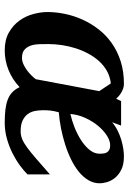

<svg xmlns="http://www.w3.org/2000/svg" viewBox="116 -656 552 825"><g transform="rotate(90 392.5 -244.0)"><path d="M338.9 -443.8Q309.6 -440.4 285.9 -427.2Q262.2 -414.1 243.4 -393.3Q224.6 -372.6 210.7 -346.4Q196.8 -320.3 187.7 -291.7Q178.7 -263.2 174.3 -233.6Q169.9 -204.1 169.9 -176.8Q169.9 -159.7 170.2 -139.6Q170.4 -119.6 175.5 -102.5Q180.7 -85.4 192.9 -73.7Q205.1 -62 229 -62Q242.7 -62 256.3 -68.1Q270 -74.2 282.2 -83.3Q294.4 -92.3 304.4 -102.5Q314.5 -112.8 320.8 -121.1L372.1 -394ZM641.1 -396Q641.1 -404.8 639.9 -413.1Q638.7 -421.4 634.8 -427.5Q630.9 -433.6 623.8 -437.3Q616.7 -440.9 605 -440.9Q585.4 -440.9 563.2 -426.8Q541 -412.6 521.2 -388.9Q501.5 -365.2 487.3 -334.2Q473.1 -303.2 470.2 -270Q497.1 -275.9 527.1 -287.6Q557.1 -299.3 582.5 -315.7Q607.9 -332 624.5 -352.3Q641.1 -372.6 641.1 -396ZM768.1 -396Q768.1 -370.1 754.9 -347.7Q741.7 -325.2 719 -306.6Q696.3 -288.1 666 -273.2Q635.7 -258.3 601.8 -247.6Q567.9 -236.8 532.2 -229.7Q496.6 -222.7 462.9 -220.2Q460 -209.5 458.3 -200.9Q456.5 -192.4 455.6 -184.3Q454.6 -176.3 454.3 -168.2Q454.1 -160.2 454.1 -150.9Q454.1 -134.8 457.3 -117.9Q460.4 -101.1 470.2 -87.4Q480 -73.7 497.8 -64.9Q515.6 -56.2 544.9 -56.2Q561.5 -56.2 577.4 -62.5Q593.3 -68.8 613.8 -83.7Q634.3 -98.6 662.1 -122.8Q689.9 -147 730 -182.1V-85.9Q715.8 -71.3 692.9 -54.2Q669.9 -37.1 640.9 -22.2Q611.8 -7.3 577.9 2.4Q543.9 12.2 507.8 12.2Q476.1 12.2 451.7 9.3Q427.2 6.3 408.7 -0.7Q390.1 -7.8 377 -20.3Q363.8 -32.7 355 -51.8Q322.8 -21 282 -4.4Q241.2 12.2 196.8 12.2Q151.4 12.2 119.9 -5.9Q88.4 -23.9 68.8 -51.3Q49.3 -78.6 40.8 -110.8Q32.2 -143.1 32.2 -170.9Q32.2 -208 40.3 -246.8Q48.3 -285.6 64.9 -322.3Q81.5 -358.9 106.7 -391.4Q131.8 -423.8 166.3 -448Q200.7 -472.2 244.1 -486.1Q287.6 -500 340.8 -500Q351.1 -500 360.4 -496.8Q369.6 -493.7 377.7 -489Q385.7 -484.4 392.6 -478.5Q399.4 -472.7 404.8 -466.8L415 -487.8H520L505.9 -449.2Q522.5 -463.4 542.2 -473.1Q562 -482.9 581.8 -488.8Q601.6 -494.6 619.9 -497.3Q638.2 -500 651.9 -500Q688.5 -500 711.2 -488Q733.9 -476.1 746.6 -459.2Q759.3 -442.4 763.7 -424.8Q768.1 -407.2 768.1 -396Z"/></g></svg>

Font: Charis SIL Eur
Style: Bold Italic
Weight: 700
Italic angle: -11°
Foundry: SIL International
Version: Version 5.000